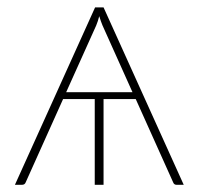

<svg xmlns="http://www.w3.org/2000/svg" viewBox="-20 -514 552 534"><path d="M348.5 -257.5 265 -443.5Q260.5 -454.5 256 -469Q252.5 -455 247.5 -443L164 -257.5ZM491 0H471Q464 0 461.5 -7L357.5 -238.5H268V0H243.5V-238.5H155.5L51.5 -7Q49 0 41 0H21.5L244.5 -493.5H268Z"/></svg>

Font: Lato 2
Style: Regular
Weight: 200
Designer: Lukasz Dziedzic with Adam Twardoch and Botio Nikoltchev
Foundry: tyPoland Lukasz Dziedzic
Version: Version 2.015; 2015-08-06; http://www.latofonts.com/